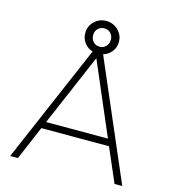

<svg xmlns="http://www.w3.org/2000/svg" viewBox="-125 -977 972 1080"><g transform="rotate(15 360.5 -437.0)"><path d="M557 -197H163L79 0H34L330 -688Q300 -697 281.5 -721.5Q263 -746 263 -778Q263 -818 291.5 -846Q320 -874 361 -874Q401 -874 430 -846Q459 -818 459 -778Q459 -746 440 -721.5Q421 -697 391 -688L687 0H642ZM361 -724Q383 -724 397.5 -739.5Q412 -755 412 -778Q412 -801 397.5 -816Q383 -831 361 -831Q338 -831 323.5 -816Q309 -801 309 -778Q309 -755 323.5 -739.5Q338 -724 361 -724ZM180 -237H540L360 -657Z"/></g></svg>

Font: MuliDisplayVN ExtraLight
Style: Regular
Weight: 200
Designer: Vernon Adams
Foundry: Vernon Adams
Version: Version 2.100